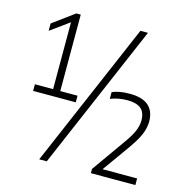

<svg xmlns="http://www.w3.org/2000/svg" viewBox="-114 -839 985 1009"><g transform="rotate(15 378.5 -334.5)"><path d="M163 -314V-678L61 -604V-644L178 -730H202V-314H296V-278H64V-314ZM568 -729 229 61H188L527 -729ZM711 25V61H469V38L595 -140Q627 -184 640.5 -215Q654 -246 654 -275Q654 -319 629.5 -339Q605 -359 557 -359Q507 -359 464 -342V-378Q499 -395 560 -395Q695 -395 695 -278Q694 -243 679 -208Q664 -173 628 -122L523 25Z"/></g></svg>

Font: KaputaLibre
Style: Regular
Weight: 400
Designer: Multiple designers
Foundry: Textual
Version: Version 2.900